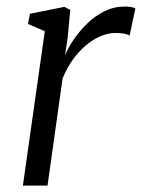

<svg xmlns="http://www.w3.org/2000/svg" viewBox="-20 -580 443 600"><path d="M51.5 0 120 -482.5 67.5 -505 73.5 -537 181 -558.5 199.5 -549 191.5 -462 183 -406.5Q192.5 -430 210.2 -456.2Q228 -482.5 252.2 -506.2Q276.5 -530 306.2 -544.8Q336 -559.5 369.5 -559.5Q378.5 -559.5 388.2 -558.2Q398 -557 403 -553L385 -469Q378.5 -473 367.2 -475Q356 -477 340.5 -477Q318 -477 294.5 -467Q271 -457 248.5 -438.2Q226 -419.5 207.2 -393Q188.5 -366.5 175.5 -334.5L128.5 0Z"/></svg>

Font: Merriweather 36pt Light
Style: Italic
Weight: 300
Italic angle: -7.8°
Version: Version 2.101